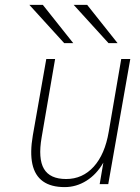

<svg xmlns="http://www.w3.org/2000/svg" viewBox="-20 -752 572 784"><path d="M244 12Q188.5 12 155.5 -11.5Q122.5 -35 112.2 -82Q102 -129 114 -199L169 -511H205L150 -191Q135 -104 159.5 -62.5Q184 -21 250 -21Q317 -21 362.8 -71.5Q408.5 -122 424 -214L475 -511H512L422 0H387L402 -88Q374.5 -40 333 -14Q291.5 12 244 12ZM242 -576 100 -732H155L279 -576ZM423 -576 281 -732H336L460 -576Z"/></svg>

Font: Overpass Thin
Style: Italic
Weight: 250
Italic angle: -10°
Designer: Delve Withrington, Dave Bailey, Thomas Jockin
Foundry: Delve Fonts LLC
Version: Version 4.000